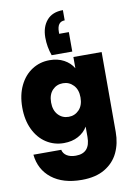

<svg xmlns="http://www.w3.org/2000/svg" viewBox="-119 -962 918 1312"><g transform="rotate(-10 340.0 -306.5)"><path d="M284 -599Q262 -660 262 -725Q262 -798 300.5 -843.5Q339 -889 413 -889V-818Q360 -818 360 -747V-734H427V-599ZM263 -568Q320 -568 362.5 -545Q405 -522 428 -483V-561H624V-6Q624 73 594 136.5Q564 200 500.5 238Q437 276 340 276Q210 276 132 215Q54 154 43 49H236Q242 76 266 91Q290 106 328 106Q428 106 428 -6V-78Q405 -39 362.5 -16Q320 7 263 7Q196 7 141.5 -28Q87 -63 55.5 -128.5Q24 -194 24 -281Q24 -368 55.5 -433Q87 -498 141.5 -533Q196 -568 263 -568ZM428 -281Q428 -335 398.5 -366Q369 -397 326 -397Q282 -397 253 -366.5Q224 -336 224 -281Q224 -227 253 -195.5Q282 -164 326 -164Q369 -164 398.5 -195Q428 -226 428 -281Z"/></g></svg>

Font: DVN-Poppins ExtBd
Style: Regular
Weight: 800
Designer: Ninad Kale (Devanagari), Jonny Pinhorn (Latin)
Foundry: Indian Type Foundry
Version: 4.004